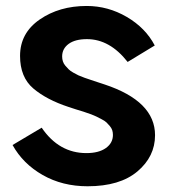

<svg xmlns="http://www.w3.org/2000/svg" viewBox="-20 -613 572 650"><path d="M22.5 -122.1 121.1 -180.7Q179.7 -94.7 272.5 -94.7Q314.5 -94.7 338.4 -111.8Q362.3 -128.9 362.3 -156.2Q362.3 -165 359.9 -172.4Q357.4 -179.7 351.6 -186.5Q345.7 -193.4 340.8 -198.2Q335.9 -203.1 324.7 -209Q313.5 -214.8 306.6 -218.3Q299.8 -221.7 285.2 -227.1Q270.5 -232.4 262.7 -234.9Q254.9 -237.3 237.3 -242.7Q219.7 -248 211.9 -251Q137.7 -275.4 92.8 -313.5Q47.9 -351.6 47.9 -423.8Q47.9 -501 114.3 -546.9Q180.7 -592.8 273.4 -592.8Q345.7 -592.8 409.2 -555.7Q472.7 -518.6 503.9 -459L412.1 -403.3Q351.6 -480.5 274.4 -480.5Q234.4 -480.5 212.4 -464.4Q190.4 -448.2 190.4 -421.9Q190.4 -413.1 192.9 -405.3Q195.3 -397.5 201.2 -390.6Q207 -383.8 212.4 -378.4Q217.8 -373 228 -367.2Q238.3 -361.3 245.6 -357.9Q252.9 -354.5 266.6 -349.6Q280.3 -344.7 288.1 -342.3Q295.9 -339.8 311.5 -334.5Q327.1 -329.1 334 -327.1Q504.9 -270.5 504.9 -155.3Q504.9 -83 445.3 -32.7Q385.7 17.6 276.4 17.6Q191.4 17.6 124.5 -20.5Q57.6 -58.6 22.5 -122.1Z"/></svg>

Font: Gothic A1 ExtraBold
Style: Regular
Weight: 800
Designer: HanYang I&C Co.,Ltd.
Foundry: HanYang I&C Co.,Ltd.
Version: Version 2.50